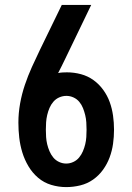

<svg xmlns="http://www.w3.org/2000/svg" viewBox="-20 -755 540 783"><path d="M250 8Q219 8 189 -1Q159 -10 135.5 -30Q112 -50 96 -77Q80 -104 71 -133.5Q62 -163 58.5 -193.5Q55 -224 55 -255Q55 -294 62 -333Q69 -372 81.5 -409Q94 -446 110 -481.5Q126 -517 143 -552L232 -735H352L244 -511Q237 -497 230.5 -483.5Q224 -470 217 -457Q226 -459 235 -459.5Q244 -460 253 -460Q282 -460 310 -452.5Q338 -445 361 -428.5Q384 -412 401 -388.5Q418 -365 427.5 -338.5Q437 -312 441 -283.5Q445 -255 445 -226Q445 -197 441 -168.5Q437 -140 427 -113Q417 -86 400 -62.5Q383 -39 359.5 -22.5Q336 -6 307.5 1Q279 8 250 8ZM250 -88Q265 -88 279 -94.5Q293 -101 302.5 -112.5Q312 -124 318 -138Q324 -152 327.5 -166.5Q331 -181 332 -196Q333 -211 333 -226Q333 -241 332 -256Q331 -271 327.5 -285.5Q324 -300 318.5 -314Q313 -328 303.5 -339.5Q294 -351 280 -357.5Q266 -364 251 -364Q251 -364 251 -364Q251 -364 251 -364Q236 -364 222 -358Q208 -352 198 -340.5Q188 -329 182 -315Q176 -301 172.5 -286Q169 -271 168 -256Q167 -241 167 -226Q167 -211 168 -196Q169 -181 172.5 -166.5Q176 -152 182 -138Q188 -124 197.5 -112.5Q207 -101 221 -94.5Q235 -88 250 -88Z"/></svg>

Font: Iosevka Slab
Style: Bold
Weight: 700
Monospace: yes
Designer: Belleve Invis
Foundry: Belleve Invis
Version: Version 11.1.1; ttfautohint (v1.8.3)